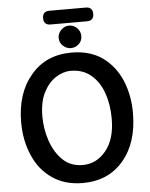

<svg xmlns="http://www.w3.org/2000/svg" viewBox="-68 -1126 939 1198"><g transform="rotate(-5 402.0 -526.5)"><path d="M402 18Q288 18 209 -38Q130 -93 91 -187Q51 -279 51 -392Q51 -575 147 -687Q241 -799 402 -799Q517 -799 596 -743Q673 -687 712 -595Q751 -502 751 -392Q751 -204 657 -94Q563 18 402 18ZM411 -94Q498 -94 557 -166.5Q616 -239 616 -366Q616 -455 590.5 -527.5Q565 -600 513.5 -643Q462 -686 387 -686Q339 -686 292.5 -656Q246 -626 216 -566.5Q186 -507 186 -417Q186 -338 211.5 -263.5Q237 -189 286.5 -141.5Q336 -94 411 -94ZM287 -985Q244 -985 244 -1028Q244 -1071 287 -1071H515Q558 -1071 558 -1028Q558 -985 515 -985ZM401 -827Q374 -827 352 -847Q330 -866 330 -897Q330 -926 352 -947Q373 -968 401 -968Q430 -968 451 -947Q472 -926 472 -897Q472 -867 451 -847Q429 -827 401 -827Z"/></g></svg>

Font: MaokenZhuyuanTi
Style: Regular
Weight: 400
Designer: Fontworks Inc & LongZhuTi team: ZERO子、时光羊、荆南、频凡、刘鹏、Little White Dog、帆影Magmeta、奈白不弍、白日月球、ChaoTawei、雨三（排名不分先后）
Version: Version 1.000; 20230222